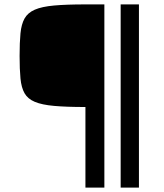

<svg xmlns="http://www.w3.org/2000/svg" viewBox="-20 -708 745 872"><path d="M368 144V-222Q282 -222 226 -227Q170 -232 138 -245.5Q106 -259 91.5 -284.5Q77 -310 73 -351.5Q69 -393 69 -454Q69 -515 73 -556.5Q77 -598 91.5 -624Q106 -650 138 -664Q170 -678 226 -683Q282 -688 368 -688H454V144ZM528 144V-688H611V144Z"/></svg>

Font: Saira Expanded SemiBold
Style: Regular
Weight: 600
Width: 7
Designer: Hector Gatti with collaboration of the Omnibus-Type team
Foundry: Omnibus-Type
Version: Version 1.100; ttfautohint (v1.8.3)